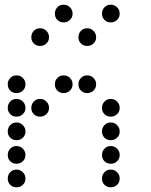

<svg xmlns="http://www.w3.org/2000/svg" viewBox="-20 -808 640 815"><path d="M249 -788Q234 -788 223.5 -777Q213 -766 213 -751V-749Q213 -734 223.5 -723.5Q234 -713 249 -713H251Q266 -713 277 -723.5Q288 -734 288 -749V-751Q288 -766 277 -777Q266 -788 251 -788ZM449 -788Q434 -788 423.5 -777Q413 -766 413 -751V-749Q413 -734 423.5 -723.5Q434 -713 449 -713H451Q466 -713 477 -723.5Q488 -734 488 -749V-751Q488 -766 477 -777Q466 -788 451 -788ZM149 -688Q134 -688 123.5 -677Q113 -666 113 -651V-649Q113 -634 123.5 -623.5Q134 -613 149 -613H151Q166 -613 177 -623.5Q188 -634 188 -649V-651Q188 -666 177 -677Q166 -688 151 -688ZM349 -688Q334 -688 323.5 -677Q313 -666 313 -651V-649Q313 -634 323.5 -623.5Q334 -613 349 -613H351Q366 -613 377 -623.5Q388 -634 388 -649V-651Q388 -666 377 -677Q366 -688 351 -688ZM49 -488Q34 -488 23.5 -477Q13 -466 13 -451V-449Q13 -434 23.5 -423.5Q34 -413 49 -413H51Q66 -413 77 -423.5Q88 -434 88 -449V-451Q88 -466 77 -477Q66 -488 51 -488ZM249 -488Q234 -488 223.5 -477Q213 -466 213 -451V-449Q213 -434 223.5 -423.5Q234 -413 249 -413H251Q266 -413 277 -423.5Q288 -434 288 -449V-451Q288 -466 277 -477Q266 -488 251 -488ZM349 -488Q334 -488 323.5 -477Q313 -466 313 -451V-449Q313 -434 323.5 -423.5Q334 -413 349 -413H351Q366 -413 377 -423.5Q388 -434 388 -449V-451Q388 -466 377 -477Q366 -488 351 -488ZM49 -388Q34 -388 23.5 -377Q13 -366 13 -351V-349Q13 -334 23.5 -323.5Q34 -313 49 -313H51Q66 -313 77 -323.5Q88 -334 88 -349V-351Q88 -366 77 -377Q66 -388 51 -388ZM149 -388Q134 -388 123.5 -377Q113 -366 113 -351V-349Q113 -334 123.5 -323.5Q134 -313 149 -313H151Q166 -313 177 -323.5Q188 -334 188 -349V-351Q188 -366 177 -377Q166 -388 151 -388ZM449 -388Q434 -388 423.5 -377Q413 -366 413 -351V-349Q413 -334 423.5 -323.5Q434 -313 449 -313H451Q466 -313 477 -323.5Q488 -334 488 -349V-351Q488 -366 477 -377Q466 -388 451 -388ZM49 -288Q34 -288 23.5 -277Q13 -266 13 -251V-249Q13 -234 23.5 -223.5Q34 -213 49 -213H51Q66 -213 77 -223.5Q88 -234 88 -249V-251Q88 -266 77 -277Q66 -288 51 -288ZM449 -288Q434 -288 423.5 -277Q413 -266 413 -251V-249Q413 -234 423.5 -223.5Q434 -213 449 -213H451Q466 -213 477 -223.5Q488 -234 488 -249V-251Q488 -266 477 -277Q466 -288 451 -288ZM49 -188Q34 -188 23.5 -177Q13 -166 13 -151V-149Q13 -134 23.5 -123.5Q34 -113 49 -113H51Q66 -113 77 -123.5Q88 -134 88 -149V-151Q88 -166 77 -177Q66 -188 51 -188ZM449 -188Q434 -188 423.5 -177Q413 -166 413 -151V-149Q413 -134 423.5 -123.5Q434 -113 449 -113H451Q466 -113 477 -123.5Q488 -134 488 -149V-151Q488 -166 477 -177Q466 -188 451 -188ZM49 -88Q34 -88 23.5 -77Q13 -66 13 -51V-49Q13 -34 23.5 -23.5Q34 -13 49 -13H51Q66 -13 77 -23.5Q88 -34 88 -49V-51Q88 -66 77 -77Q66 -88 51 -88ZM449 -88Q434 -88 423.5 -77Q413 -66 413 -51V-49Q413 -34 423.5 -23.5Q434 -13 449 -13H451Q466 -13 477 -23.5Q488 -34 488 -49V-51Q488 -66 477 -77Q466 -88 451 -88Z"/></svg>

Font: Doto Rounded
Style: Bold
Weight: 700
Monospace: yes
Version: Version 1.000